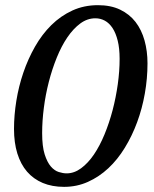

<svg xmlns="http://www.w3.org/2000/svg" viewBox="-20 -707 596 743"><path d="M442.9 -479Q442.9 -520 435.5 -549.6Q428.2 -579.1 415.5 -598.4Q402.8 -617.7 385.7 -627Q368.7 -636.2 349.1 -636.2Q317.9 -636.2 290.8 -616.2Q263.7 -596.2 240.7 -562.5Q217.8 -528.8 199.7 -484.1Q181.6 -439.5 168.9 -390.1Q156.2 -340.8 149.7 -289.8Q143.1 -238.8 143.1 -191.9Q143.1 -140.6 152.8 -109.9Q162.6 -79.1 176.8 -62.7Q190.9 -46.4 207.5 -41.3Q224.1 -36.1 237.8 -36.1Q267.1 -36.1 293.9 -55.9Q320.8 -75.7 343.5 -109.1Q366.2 -142.6 384.5 -187Q402.8 -231.4 415.8 -280.8Q428.7 -330.1 435.8 -381.1Q442.9 -432.1 442.9 -479ZM550.8 -461.9Q550.8 -403.3 540.5 -345.2Q530.3 -287.1 510.7 -234.1Q491.2 -181.2 463.1 -135.3Q435.1 -89.4 399.2 -55.9Q363.3 -22.5 320.3 -3.2Q277.3 16.1 228 16.1Q181.6 16.1 145.5 1Q109.4 -14.2 84.7 -42.7Q60.1 -71.3 47.1 -113Q34.2 -154.8 34.2 -208Q34.2 -260.7 43.2 -316.7Q52.2 -372.6 70.3 -425.8Q88.4 -479 115.5 -526.6Q142.6 -574.2 178.7 -609.9Q214.8 -645.5 260 -666.3Q305.2 -687 358.9 -687Q408.7 -687 444.8 -669.7Q481 -652.3 504.4 -622.1Q527.8 -591.8 539.3 -550.5Q550.8 -509.3 550.8 -461.9Z"/></svg>

Font: Charis SIL Cyr
Style: Italic
Weight: 400
Italic angle: -11°
Foundry: SIL International
Version: Version 5.000